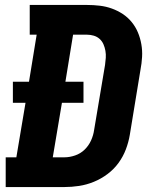

<svg xmlns="http://www.w3.org/2000/svg" viewBox="-20 -755 640 775"><path d="M3 0V-120H46L83 -340H32V-425H97L128 -615H100V-735H331Q357 -735 382.5 -732Q408 -729 431.5 -720.5Q455 -712 475.5 -698.5Q496 -685 511.5 -666Q527 -647 536.5 -624.5Q546 -602 550.5 -576.5Q555 -551 553.5 -525Q552 -499 547 -473L504 -211Q499 -181 488 -152Q477 -123 458.5 -97.5Q440 -72 414 -52.5Q388 -33 358.5 -21Q329 -9 299 -4.5Q269 0 240 0ZM193 -120H240Q261 -120 283 -127.5Q305 -135 321.5 -151Q338 -167 347.5 -188Q357 -209 360 -231L404 -493Q406 -507 407 -521.5Q408 -536 405.5 -550Q403 -564 397.5 -576.5Q392 -589 382 -598Q372 -607 358.5 -611Q345 -615 331 -615H275L244 -425H317V-340H230Z"/></svg>

Font: Iosevka Slab HvExObl
Style: Regular
Weight: 900
Width: 7
Italic angle: -9°
Monospace: yes
Designer: Belleve Invis
Foundry: Belleve Invis
Version: Version 11.1.1; ttfautohint (v1.8.3)